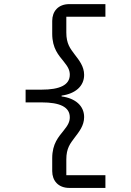

<svg xmlns="http://www.w3.org/2000/svg" viewBox="-20 -780 640 938"><path d="M318.9 138.1H495V76H304V-1.1C304 -56.1 323.2 -78.8 344.1 -106.9C366.1 -136 391 -165.8 391 -208.1C391 -263.1 348 -300.1 280.9 -308.9V-312.9C348 -322.1 391 -359 391 -414.1C391 -456 366.1 -486.2 344.1 -514.9C323.2 -543 304 -566.1 304 -621.1V-698.2H495V-759.9H318.9C263.8 -759.9 235.1 -724.1 235.1 -677.9V-615.1C235.1 -543 267 -509.9 290.8 -480.1C312.9 -453.1 321 -436.1 321 -415.1C321 -365.1 273.1 -342 182.9 -342H105.1V-279.8H182.9C273.1 -279.8 321 -257.1 321 -207C321 -186.1 312.9 -169 290.8 -142C267 -111.9 235.1 -78.8 235.1 -7.1V56.1C235.1 101.9 263.8 138.1 318.9 138.1Z"/></svg>

Font: Margiela Mono
Style: Regular
Weight: 400
Designer: Mike Abbink, Paul van der Laan, Pieter van Rosmalen
Foundry: Bold Monday
Version: Version 2.003 2021